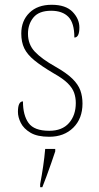

<svg xmlns="http://www.w3.org/2000/svg" viewBox="-20 -562 412 803"><path d="M186 10Q136 10 107.5 -7Q79 -24 67 -48Q55 -72 55 -94Q55 -138 76 -138Q76 -80 99.5 -47.5Q123 -15 186 -15Q240 -15 268.5 -47.5Q297 -80 297 -131Q297 -154 290 -174Q283 -194 263.5 -213.5Q244 -233 205 -255Q154 -285 124 -309.5Q94 -334 81.5 -360Q69 -386 69 -422Q69 -475 103 -508.5Q137 -542 196 -542Q255 -542 283.5 -512.5Q312 -483 312 -447Q312 -405 291 -405Q291 -466 266 -491.5Q241 -517 194 -517Q143 -517 120 -489Q97 -461 97 -421Q97 -376 126 -345.5Q155 -315 212 -283Q258 -257 282.5 -233Q307 -209 316 -184Q325 -159 325 -129Q325 -66 286.5 -28Q248 10 186 10ZM148 208Q155 171 160.5 133.5Q166 96 169 61H211V71Q204 92 194.5 119.5Q185 147 175 174Q165 201 157 221H148Z"/></svg>

Font: Noto Serif Lao SemiCondensed Thin
Style: Regular
Weight: 100
Width: 4
Designer: Monotype Design Team
Foundry: Monotype Imaging Inc.
Version: Version 2.003; ttfautohint (v1.8.4.7-5d5b)